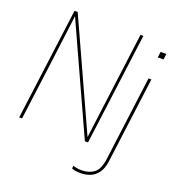

<svg xmlns="http://www.w3.org/2000/svg" viewBox="-170 -916 1159 1258"><g transform="rotate(20 410.0 -287.0)"><path d="M31 0ZM511 0H489L148 -748Q101 -374 51 0H31L133 -780H155L496 -32L593 -780H613ZM533 206Q505 206 489.5 202Q474 198 471 196L473 176Q479 179 496 182.5Q513 186 532 186Q584 186 618.5 160.5Q653 135 663 63L740 -530H760L682 69Q675 122 652.5 152Q630 182 598.5 194Q567 206 533 206ZM790 -680H750L755 -720H795Z"/></g></svg>

Font: Tanohe Sans Thin
Style: Italic
Weight: 100
Designer: Village Type and Design LLC & Cristiano Sobral
Foundry: Cooper Hewitt Smithsonian Design Museum
Version: Version 1.00;September 29, 2021;FontCreator 13.0.0.2655 64-b